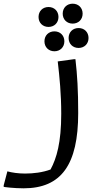

<svg xmlns="http://www.w3.org/2000/svg" viewBox="-72 -761 532 1041"><path d="M322 -633C353 -633 376 -655 376 -687C376 -719 353 -741 322 -741C291 -741 268 -719 268 -687C268 -655 291 -633 322 -633ZM191 -615C222 -615 245 -637 245 -669C245 -701 222 -723 191 -723C160 -723 137 -701 137 -669C137 -637 160 -615 191 -615ZM354 -609C323 -609 300 -587 300 -555C300 -523 323 -501 354 -501C385 -501 408 -523 408 -555C408 -587 385 -609 354 -609ZM169 -537C169 -505 192 -483 223 -483C254 -483 277 -505 277 -537C277 -569 254 -591 223 -591C192 -591 169 -569 169 -537ZM329 -440 241 -428C251 -341 260 -252 260 -144C260 12 235 97 202 158C159 174 110 180 64 180C27 180 -7 175 -32 168L-52 244V252C-52 253 4 260 56 260C261 260 352 131 352 -148C352 -270 347 -354 337 -440Z"/></svg>

Font: Kufam Arabic Latin Roman Normal
Style: Regular
Weight: 400
Designer: Wael Morcos & Artur Schmal
Version: Version 1.200;PS 001.200;hotconv 1.0.88;makeotf.lib2.5.64775